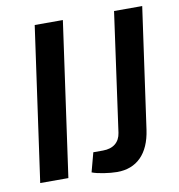

<svg xmlns="http://www.w3.org/2000/svg" viewBox="-79 -763 789 846"><g transform="rotate(-10 315.5 -339.5)"><path d="M258 -690H132L35 0H161ZM613 -690H487L413 -158C407 -117 379 -93 332 -93H289L266 -7C290 3 344 11 378 11C465 11 522 -44 537 -150Z"/></g></svg>

Font: Exo 2 Semi Bold
Style: Italic
Weight: 600
Italic angle: -8°
Designer: Natanael Gama
Version: Version 1.001;PS 001.001;hotconv 1.0.88;makeotf.lib2.5.64775